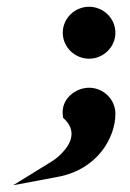

<svg xmlns="http://www.w3.org/2000/svg" viewBox="-20 -378 385 569"><path d="M19 171 152 146C269 124 322 30 322 -41C322 -84 286 -118 244 -118C204 -118 161 -85 166 -38L167 -29L173 -23C202 6 197 42 163 76C155 85 145 93 134 100ZM166 -281C166 -238 202 -204 244 -204C286 -204 322 -238 322 -281C322 -324 286 -358 244 -358C202 -358 166 -324 166 -281Z"/></svg>

Font: Charger Sport
Style: Ult
Weight: 1000
Designer: Jasper
Foundry: Cannot Into Space Fonts
Version: Version 1.1